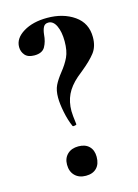

<svg xmlns="http://www.w3.org/2000/svg" viewBox="-101 -683 541 751"><g transform="rotate(-15 169.5 -307.0)"><path d="M137 -565Q135 -537 123.5 -516.5Q112 -496 80 -496Q54 -496 42 -510Q30 -524 30 -543Q30 -578 68.5 -601.5Q107 -625 165 -625Q230 -625 274.5 -594Q319 -563 319 -506Q319 -468 300 -443.5Q281 -419 244 -389L222 -371Q191 -344 177 -314.5Q163 -285 163 -248Q163 -233 168 -195Q170 -192 162 -190Q154 -188 152 -191Q140 -218 133 -253Q126 -288 126 -312Q126 -342 135.5 -361.5Q145 -381 164 -405Q185 -431 196.5 -455.5Q208 -480 208 -519Q208 -557 196.5 -581.5Q185 -606 165 -606Q151 -606 145 -595Q139 -584 137 -565ZM92 -50Q92 -76 108.5 -92Q125 -108 153 -108Q181 -108 196.5 -92.5Q212 -77 212 -50Q212 -21 196.5 -5Q181 11 153 11Q125 11 108.5 -5.5Q92 -22 92 -50Z"/></g></svg>

Font: Cormorant Unicase
Style: Bold
Weight: 700
Designer: Christian Thalmann (Catharsis Fonts)
Foundry: Catharsis Fonts
Version: Version 4.000